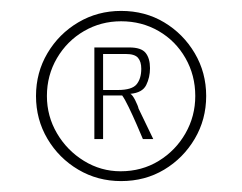

<svg xmlns="http://www.w3.org/2000/svg" viewBox="-20 -611 444 352"><path d="M202 -279Q159 -279 123.5 -300Q88 -321 67 -356.5Q46 -392 46 -435Q46 -478 67 -513.5Q88 -549 123.5 -570Q159 -591 202 -591Q246 -591 281 -570Q316 -549 337 -513.5Q358 -478 358 -435Q358 -392 337 -356.5Q316 -321 281 -300Q246 -279 202 -279ZM201 -297Q240 -297 271 -316Q302 -335 320 -366.5Q338 -398 338 -435Q338 -473 320 -504.5Q302 -536 271 -554Q240 -572 202 -572Q165 -572 134 -554Q103 -536 84.5 -504.5Q66 -473 66 -435Q66 -398 84.5 -366.5Q103 -335 134 -316Q165 -297 201 -297ZM153 -356V-524H217Q239 -524 247 -514Q255 -504 255 -486Q255 -469 248 -455Q241 -441 219 -439Q223 -437 228 -427Q233 -417 234 -412L261 -356H242Q237 -368 230 -384Q223 -400 216 -414.5Q209 -429 204 -436H169V-356ZM169 -446H196Q222 -446 230.5 -456.5Q239 -467 239 -485Q239 -498 233 -505Q227 -512 211 -512H169Z"/></svg>

Font: Alumni Sans Light
Style: Regular
Weight: 300
Version: Version 1.018